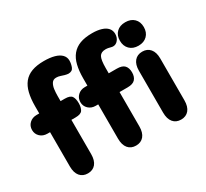

<svg xmlns="http://www.w3.org/2000/svg" viewBox="-137 -823 1102 1029"><g transform="rotate(-30 414.0 -309.0)"><path d="M72 -398H56Q29 -398 11.5 -381.5Q-6 -365 -6 -340Q-6 -315 11.5 -298.5Q29 -282 56 -282H72V-70Q72 -31 89.5 -10Q107 11 138 11Q169 11 186.5 -10Q204 -31 204 -70V-282H230Q263 -282 273 -297.5Q283 -313 283 -340Q283 -368 273 -383Q263 -398 230 -398H204V-430Q204 -450 206.5 -470Q209 -490 218 -504.5Q227 -519 246 -519Q259 -519 270.5 -515Q282 -511 292.5 -508Q303 -505 314 -504Q339 -504 346.5 -523.5Q354 -543 354 -563Q354 -584 339.5 -599Q325 -614 298 -621.5Q271 -629 233 -629Q189 -629 158 -617.5Q127 -606 108 -582.5Q89 -559 80.5 -524Q72 -489 72 -442ZM370 -398H354Q328 -398 310.5 -381.5Q293 -365 293 -340Q293 -315 310.5 -298.5Q328 -282 354 -282H370V-70Q370 -31 387.5 -10Q405 11 436 11Q467 11 484.5 -10Q502 -31 502 -70V-282H552Q585 -282 599 -297.5Q613 -313 613 -340Q613 -368 599 -383Q585 -398 552 -398H502V-430Q502 -481 512.5 -499.5Q523 -518 551 -518Q560 -518 567.5 -516.5Q575 -515 582 -513Q589 -511 595 -511Q613 -511 625.5 -526.5Q638 -542 638 -564Q638 -585 625.5 -599.5Q613 -614 589 -621.5Q565 -629 532 -629Q487 -629 456.5 -617.5Q426 -606 406.5 -582.5Q387 -559 378.5 -524Q370 -489 370 -442ZM715 -591Q681 -591 661 -571.5Q641 -552 641 -519Q641 -486 661 -466Q681 -446 715 -446Q749 -446 769 -466Q789 -486 789 -519Q789 -552 769 -571.5Q749 -591 715 -591ZM649 -70Q649 -31 666.5 -10Q684 11 715 11Q746 11 763.5 -10Q781 -31 781 -70V-329Q781 -367 763.5 -388Q746 -409 715 -409Q684 -409 666.5 -388Q649 -367 649 -329Z"/></g></svg>

Font: Beiruti ExtraBold
Style: Regular
Weight: 800
Designer: Arlette Boutros
Foundry: Boutros
Version: Version 1.41